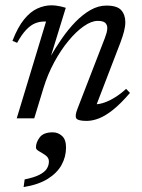

<svg xmlns="http://www.w3.org/2000/svg" viewBox="-20 -456 546 740"><path d="M46 -291 28 -298.5Q48.5 -351.5 72.8 -381.2Q97 -411 124 -423.2Q151 -435.5 178 -435.5Q187.5 -435.5 196.8 -434.2Q206 -433 215.2 -431Q224.5 -429 233.5 -426L173.5 -231H170.5Q192.5 -270 217.8 -306.5Q243 -343 271 -371.8Q299 -400.5 329 -417.5Q359 -434.5 390 -434.5Q431.5 -434.5 447.2 -416.8Q463 -399 463 -370.5Q463 -354.5 458 -335Q453 -315.5 444.5 -293L345.5 -35.5L346.5 -54Q363 -54 383 -61Q403 -68 424.5 -81.5Q446 -95 466 -113.5L481 -98Q446 -57 416.2 -33.2Q386.5 -9.5 361.5 0.2Q336.5 10 314 10Q281.5 10 274.5 0.8Q267.5 -8.5 278.5 -36.5L384 -309Q388 -319.5 390.8 -329.5Q393.5 -339.5 393.5 -348Q393.5 -360.5 385.5 -368Q377.5 -375.5 356.5 -375.5Q332.5 -375.5 303 -355Q273.5 -334.5 243.8 -298.5Q214 -262.5 188.8 -215.8Q163.5 -169 147.5 -116.5L112 0H44.5L157.5 -373Q155.5 -373 153.8 -373Q152 -373 150 -373Q132 -373 115 -366Q98 -359 81 -341.2Q64 -323.5 46 -291ZM118.5 112.5Q118.5 92.5 133.2 73.2Q148 54 183 54Q204 54 219.2 68Q234.5 82 234.5 112.5Q234.5 148.5 217.2 179.8Q200 211 163.8 233.5Q127.5 256 71 265L75 235.5Q112 228 132.2 217.5Q152.5 207 160.5 194Q168.5 181 168.5 166.5Q168.5 152 156 143Q143.5 134 131 127.2Q118.5 120.5 118.5 112.5Z"/></svg>

Font: Newsreader 18pt
Style: Italic
Weight: 400
Italic angle: -17°
Version: Version 1.003